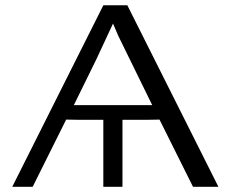

<svg xmlns="http://www.w3.org/2000/svg" viewBox="-20 -714 884 734"><path d="M26.9 0 375 -693.8H466.8L814.9 0H717.8L589.8 -256.8L537.1 -255.9H448.2V0H375V-255.9H287.1L232.9 -256.8L105 0ZM262.2 -312H562L432.1 -577.1L412.1 -624L347.2 -484.9Z"/></svg>

Font: CMU Sans Serif
Style: Medium
Weight: 500
Version: Version 0.7.0